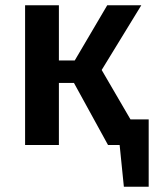

<svg xmlns="http://www.w3.org/2000/svg" viewBox="-20 -549 585 727"><path d="M543 -97V158H449L433 0H389L260 -235H203V0H75V-529H203V-320H263L386 -529H515L365 -284L474 -97Z"/></svg>

Font: Fira Sans Medium
Style: Regular
Weight: 500
Designer: bBox Type GmbH & Carrois Corporate GbR & Edenspiekermann AG
Foundry: bBox Type GmbH & Carrois Corporate GbR & Edenspiekermann AG
Version: Version 4.301